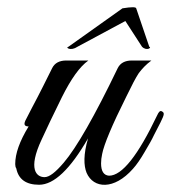

<svg xmlns="http://www.w3.org/2000/svg" viewBox="-20 -511 472 530"><path d="M22 -58C22 -53 23 -49 25 -46C31 -16 52 -1 88 -1C129 -1 174 -44 223 -129C210 -84 211 -54 219 -34C238 10 295 14 347 -45C357 -56 368 -72 379 -91C391 -111 400 -127 405 -138L423 -173C435 -197 434 -200 426 -204C422 -206 418 -202 414 -193C361 -82 317 -26 281 -26C266 -27 259 -39 259 -60C259 -68 260 -77 262 -86C267 -112 289 -165 329 -245C344 -276 355 -297 363 -309C372 -321 383 -333 398 -344H344C325 -344 312 -337 305 -323C241 -190 191 -103 156 -62C133 -35 116 -22 103 -22C81 -22 56 -43 95 -126C108 -155 127 -194 151 -243C176 -293 200 -327 224 -344H163C144 -344 131 -337 124 -323C109 -293 91 -256 68 -213L50 -178C45 -167 48 -162 59 -162C34 -121 22 -87 22 -58ZM326 -453 372 -382C385 -369 400 -380 392 -382L356 -488C355 -492 343 -492 318 -488L169 -382C159 -380 175 -369 194 -382Z"/></svg>

Font: VL Great Vibes
Style: Regular
Weight: 400
Designer: Robert E. Leuschke
Foundry: Robert E. Leuschke
Version: Version 1.001